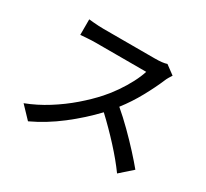

<svg xmlns="http://www.w3.org/2000/svg" viewBox="-149 -948 1299 1209"><g transform="rotate(30 500.0 -343.0)"><path d="M815 -673Q810 -666 800.5 -650Q791 -634 786 -621Q760 -559 717.5 -481.5Q675 -404 622 -336Q674 -292 728 -238.5Q782 -185 829.5 -133Q877 -81 908 -43L820 35Q771 -33 700 -110.5Q629 -188 555 -257Q475 -172 376 -95.5Q277 -19 170 31L89 -54Q170 -85 245.5 -132.5Q321 -180 386 -236Q451 -292 500 -347Q534 -385 566 -431.5Q598 -478 622.5 -525Q647 -572 659 -611Q650 -611 622 -611Q594 -611 555.5 -611Q517 -611 475.5 -611Q434 -611 395.5 -611Q357 -611 329.5 -611Q302 -611 292 -611Q263 -611 229 -608.5Q195 -606 183 -605V-718Q193 -717 213 -715Q233 -713 255 -712Q277 -711 292 -711Q306 -711 343.5 -711Q381 -711 430 -711Q479 -711 528 -711Q577 -711 614 -711Q651 -711 663 -711Q722 -711 750 -721Z"/></g></svg>

Font: Source Han Sans SC Medium
Style: Regular
Weight: 500
Designer: Ryoko NISHIZUKA 西塚涼子 (kana, bopomofo & ideographs); Paul D. Hunt (Latin, Greek & Cyrillic); Sandoll Communications 산돌커뮤니
Foundry: Adobe
Version: Version 2.004;hotconv 1.0.118;makeotfexe 2.5.65603